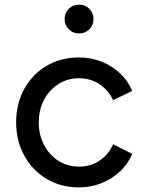

<svg xmlns="http://www.w3.org/2000/svg" viewBox="-20 -800 643 832"><path d="M322 12Q375 12 421.5 -7Q468 -26 502 -59Q536 -92 553 -133L470 -175Q451 -131 412.5 -104.5Q374 -78 322 -78Q273 -78 233.5 -103Q194 -128 171 -171.5Q148 -215 148 -269Q148 -325 171 -368Q194 -411 233.5 -436Q273 -461 322 -461Q373 -461 412 -434.5Q451 -408 470 -366L553 -406Q536 -448 501.5 -481Q467 -514 421 -532.5Q375 -551 322 -551Q243 -551 181.5 -514.5Q120 -478 85 -414.5Q50 -351 50 -270Q50 -190 85 -126Q120 -62 181.5 -25Q243 12 322 12ZM323 -655Q349 -655 367 -673Q385 -691 385 -718Q385 -744 367 -762Q349 -780 323 -780Q296 -780 278 -762Q260 -744 260 -718Q260 -692 278 -673.5Q296 -655 323 -655Z"/></svg>

Font: Plus Jakarta Sans Medium
Style: Regular
Weight: 500
Designer: Gumpita Rahayu
Foundry: Tokotype
Version: Version 2.004; ttfautohint (v1.8.3)